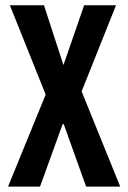

<svg xmlns="http://www.w3.org/2000/svg" viewBox="-20 -692 476 712"><path d="M149.4 -341.3 16.6 -672.4H143.1L214.8 -452.1H215.8L292 -672.4H410.2L282.7 -353L425.8 0H299.3L216.3 -231.9H212.4L128.4 0H9.8Z"/></svg>

Font: Fjalla One
Style: Regular
Weight: 400
Designer: Irina Smirnova, Eben Sorkin
Foundry: Sorkin Type
Version: Version 1.002; ttfautohint (v1.8.4.7-5d5b);gftools[0.9.25]